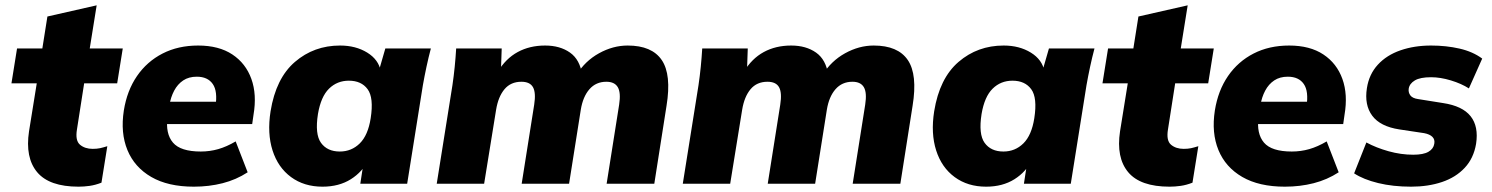

<svg xmlns="http://www.w3.org/2000/svg" viewBox="-20 -690 5604 721"><path d="M275 11Q165 11 119.5 -43.5Q74 -98 89 -197L118 -377H23L44 -508H139L158 -628L343 -670L317 -508H441L420 -377H296L269 -204Q262 -162 280.5 -146.5Q299 -131 328 -131Q344 -131 355.5 -133.5Q367 -136 383 -141L361 -4Q338 5 316.5 8Q295 11 275 11Z M708 11Q611 11 548 -25.5Q485 -62 458.5 -126.5Q432 -191 445 -275Q457 -350 494.5 -404.5Q532 -459 590.5 -489Q649 -519 724 -519Q802 -519 852.5 -485.5Q903 -452 924 -393.5Q945 -335 932 -259L927 -224H586L599 -308H809L789 -290Q798 -347 779 -374.5Q760 -402 719 -402Q689 -402 668 -388Q647 -374 634 -349.5Q621 -325 616 -294L609 -250Q601 -188 629.5 -154.5Q658 -121 734 -121Q768 -121 799.5 -130Q831 -139 865 -159L910 -43Q867 -15 816 -2Q765 11 708 11Z M1191 11Q1122 11 1073 -25Q1024 -61 1003.5 -125Q983 -189 996 -272Q1016 -396 1087.5 -457.5Q1159 -519 1257 -519Q1316 -519 1359 -492.5Q1402 -466 1410 -422L1401 -418L1427 -508H1598Q1589 -474 1581.5 -439Q1574 -404 1568 -370L1509 0H1333L1347 -91H1364Q1342 -45 1297.5 -17Q1253 11 1191 11ZM1256 -121Q1300 -121 1331 -151.5Q1362 -182 1372 -246Q1384 -323 1360.5 -355Q1337 -387 1290 -387Q1246 -387 1215.5 -357Q1185 -327 1174 -262Q1162 -186 1185.5 -153.5Q1209 -121 1256 -121Z M1620 0 1679 -370Q1684 -404 1687.5 -439Q1691 -474 1693 -508H1864L1861 -420H1849Q1879 -470 1924 -494.5Q1969 -519 2027 -519Q2083 -519 2120.5 -492.5Q2158 -466 2166 -409H2145Q2177 -461 2229.5 -490Q2282 -519 2337 -519Q2428 -519 2465 -464.5Q2502 -410 2483 -293L2437 0H2258L2305 -297Q2312 -342 2300 -362.5Q2288 -383 2257 -383Q2218 -383 2193.5 -355Q2169 -327 2161 -278L2117 0H1939L1986 -297Q1993 -342 1981.5 -362.5Q1970 -383 1938 -383Q1898 -383 1874.5 -355Q1851 -327 1843 -278L1798 0Z M2544 0 2603 -370Q2608 -404 2611.5 -439Q2615 -474 2617 -508H2788L2785 -420H2773Q2803 -470 2848 -494.5Q2893 -519 2951 -519Q3007 -519 3044.5 -492.5Q3082 -466 3090 -409H3069Q3101 -461 3153.5 -490Q3206 -519 3261 -519Q3352 -519 3389 -464.5Q3426 -410 3407 -293L3361 0H3182L3229 -297Q3236 -342 3224 -362.5Q3212 -383 3181 -383Q3142 -383 3117.5 -355Q3093 -327 3085 -278L3041 0H2863L2910 -297Q2917 -342 2905.5 -362.5Q2894 -383 2862 -383Q2822 -383 2798.5 -355Q2775 -327 2767 -278L2722 0Z M3683 11Q3614 11 3565 -25Q3516 -61 3495.5 -125Q3475 -189 3488 -272Q3508 -396 3579.5 -457.5Q3651 -519 3749 -519Q3808 -519 3851 -492.5Q3894 -466 3902 -422L3893 -418L3919 -508H4090Q4081 -474 4073.5 -439Q4066 -404 4060 -370L4001 0H3825L3839 -91H3856Q3834 -45 3789.5 -17Q3745 11 3683 11ZM3748 -121Q3792 -121 3823 -151.5Q3854 -182 3864 -246Q3876 -323 3852.5 -355Q3829 -387 3782 -387Q3738 -387 3707.5 -357Q3677 -327 3666 -262Q3654 -186 3677.5 -153.5Q3701 -121 3748 -121Z M4372 11Q4262 11 4216.5 -43.5Q4171 -98 4186 -197L4215 -377H4120L4141 -508H4236L4255 -628L4440 -670L4414 -508H4538L4517 -377H4393L4366 -204Q4359 -162 4377.5 -146.5Q4396 -131 4425 -131Q4441 -131 4452.5 -133.5Q4464 -136 4480 -141L4458 -4Q4435 5 4413.5 8Q4392 11 4372 11Z M4805 11Q4708 11 4645 -25.5Q4582 -62 4555.5 -126.5Q4529 -191 4542 -275Q4554 -350 4591.5 -404.5Q4629 -459 4687.5 -489Q4746 -519 4821 -519Q4899 -519 4949.5 -485.5Q5000 -452 5021 -393.5Q5042 -335 5029 -259L5024 -224H4683L4696 -308H4906L4886 -290Q4895 -347 4876 -374.5Q4857 -402 4816 -402Q4786 -402 4765 -388Q4744 -374 4731 -349.5Q4718 -325 4713 -294L4706 -250Q4698 -188 4726.5 -154.5Q4755 -121 4831 -121Q4865 -121 4896.5 -130Q4928 -139 4962 -159L5007 -43Q4964 -15 4913 -2Q4862 11 4805 11Z M5279 11Q5211 11 5155.5 -2.5Q5100 -16 5065 -39L5111 -155Q5148 -135 5194.5 -122Q5241 -109 5287 -109Q5325 -109 5344 -120Q5363 -131 5366 -150Q5369 -166 5359 -176Q5349 -186 5328 -190L5235 -204Q5163 -215 5133 -255.5Q5103 -296 5113 -359Q5121 -411 5154 -447Q5187 -483 5239 -501Q5291 -519 5354 -519Q5411 -519 5461 -507.5Q5511 -496 5546 -470L5496 -358Q5468 -376 5428.5 -388Q5389 -400 5354 -400Q5313 -400 5293 -388Q5273 -376 5270 -357Q5268 -343 5276 -332Q5284 -321 5305 -318L5399 -303Q5472 -292 5502.5 -253.5Q5533 -215 5523 -150Q5514 -96 5480.5 -60Q5447 -24 5395 -6.5Q5343 11 5279 11Z"/></svg>

Font: Mulish ExtraLight Black
Style: Italic
Weight: 900
Italic angle: -9°
Version: Version 3.603